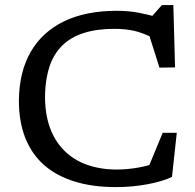

<svg xmlns="http://www.w3.org/2000/svg" viewBox="-20 -752 795 782"><path d="M455.5 -61.5Q500 -61.5 546 -70Q592 -78.5 632.5 -94L574 -45L642.5 -211H700L680.5 -31.5Q643.5 -13.5 582 -1.8Q520.5 10 451.5 10Q357 10 283.5 -12.8Q210 -35.5 159.2 -80.2Q108.5 -125 82.5 -191.5Q56.5 -258 57 -345Q58.5 -460.5 105.5 -541.5Q152.5 -622.5 241 -665.2Q329.5 -708 455 -708Q503.5 -708 543.2 -700.5Q583 -693 624.5 -681L592.5 -678.5L639.5 -731.5H686L693 -477.5L629.5 -476.5L580 -632.5L605.5 -596.5Q562 -618.5 526.2 -626.5Q490.5 -634.5 446 -634.5Q373.5 -634.5 320.8 -617.5Q268 -600.5 233.8 -566.8Q199.5 -533 182.5 -483.5Q165.5 -434 163.5 -369.5Q162 -293.5 182 -236Q202 -178.5 240.8 -139.5Q279.5 -100.5 334.2 -81Q389 -61.5 455.5 -61.5Z"/></svg>

Font: Newsreader 9pt
Style: Regular
Weight: 400
Designer: Hugues Gentile
Foundry: Production Type
Version: Version 1.003